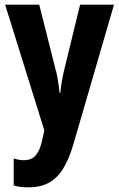

<svg xmlns="http://www.w3.org/2000/svg" viewBox="-20 -567 513 827"><path d="M2 -547H149L219 -269Q224 -252 227 -235Q230 -218 232.5 -201Q235 -184 236 -168H240Q242 -190 246 -214.5Q250 -239 257 -268L325 -547H471L295 58Q276 122 250 162.5Q224 203 188 221.5Q152 240 103 240Q84 240 68.5 238Q53 236 39 232V116Q49 119 60 121Q71 123 82 123Q105 123 120 114Q135 105 146 83.5Q157 62 164 26L171 -5Z"/></svg>

Font: Noto Sans Display Condensed
Style: Bold
Weight: 700
Width: 3
Designer: Monotype Design Team
Foundry: Monotype Imaging Inc.
Version: Version 2.003